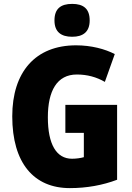

<svg xmlns="http://www.w3.org/2000/svg" viewBox="-20 -957 677 987"><path d="M351 -937C292 -937 260 -912 260 -852C260 -793 294 -768 351 -768C407 -768 441 -793 441 -852C441 -912 409 -937 351 -937ZM316 -418V-274H411V-149C394 -144 370 -141 350 -141C270 -141 226 -215 226 -354C226 -490 273 -574 375 -574C428 -574 476 -561 519 -536L570 -679C520 -705 449 -724 371 -724C162 -724 43 -587 43 -359C43 -119 154 10 339 10C426 10 508 -5 582 -33V-418Z"/></svg>

Font: Noto Sans Devanagari Condensed Black
Style: Regular
Weight: 900
Width: 3
Designer: Jelle Bosma - Monotype Design Team
Foundry: Monotype Imaging Inc.
Version: Version 2.004